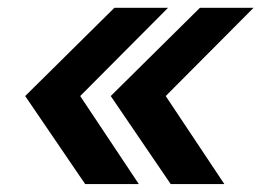

<svg xmlns="http://www.w3.org/2000/svg" viewBox="-20 -541 668 491"><path d="M197.8 -70.3 44.4 -295.4 272.5 -521H409.7L185.1 -295.4L335 -70.3ZM416.5 -70.3 263.2 -295.4 491.2 -521H628.4L403.8 -295.4L553.7 -70.3Z"/></svg>

Font: Inter 20pt SemiBold
Style: Italic
Weight: 600
Italic angle: -9.3988°
Version: Version 4.001;git-66647c0bb